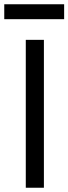

<svg xmlns="http://www.w3.org/2000/svg" viewBox="-38 -879 321 901"><path d="M263 -789V-859H-18V-789ZM168 2V-692H83V2Z"/></svg>

Font: Repo
Style: Regular
Weight: 400
Designer: Stefan Peev
Foundry: Context Ltd
Version: Version 0.000